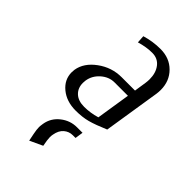

<svg xmlns="http://www.w3.org/2000/svg" viewBox="-185 -447 711 711"><g transform="rotate(45 170.5 -92.0)"><path d="M44.9 -90.3Q44.9 -95.2 45.9 -104Q52.7 -146 95 -177Q137.2 -208 189 -208H258.8L266.1 -255.9Q267.6 -266.1 267.6 -275.9Q267.6 -309.1 251 -330.6Q234.4 -352.1 205.1 -352.1Q174.8 -352.1 140.1 -341.8L138.2 -372.1Q177.2 -383.8 216.8 -383.8Q264.2 -383.8 294.4 -353.5Q324.7 -323.2 324.7 -276.9Q324.7 -266.1 323.2 -255.9L288.1 -33.2Q244.6 -14.6 217.5 -7.3Q190.4 0 155.8 0Q107.9 0 76.4 -25.9Q44.9 -51.8 44.9 -90.3ZM102.1 -91.8Q102.1 -64.9 119.4 -48.6Q136.7 -32.2 168 -32.2Q200.2 -32.2 232.9 -42L253.9 -175.8H184.1Q154.8 -175.8 131.1 -154.8Q107.4 -133.8 103 -104Q102.1 -96.2 102.1 -91.8ZM103 138.7Q103 132.8 105 120.1Q110.8 85 139.2 62.5Q167.5 40 203.1 40H231.9L227.1 71.8H212.9Q193.4 71.8 178.5 84.5Q163.6 97.2 159.2 122.1Q157.7 129.4 157.7 136.7Q157.7 148.9 163.1 176.8L112.8 200.2L106.9 170.9Q103 151.4 103 138.7Z"/></g></svg>

Font: Gawaa
Style: Italic
Weight: 400
Designer: T. Christopher White
Version: Version 1.0